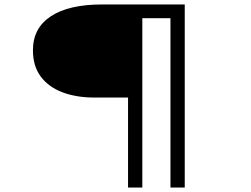

<svg xmlns="http://www.w3.org/2000/svg" viewBox="-20 -720 1126 860"><path d="M553.5 120V-283H404Q321.5 -283 259.2 -306.8Q197 -330.5 162.2 -377.5Q127.5 -424.5 127.5 -495Q127.5 -594.5 208 -647.2Q288.5 -700 437 -700H807.5V120H743.5V-638.5H617.5V120Z"/></svg>

Font: Trispace Expanded Light
Style: Regular
Weight: 300
Width: 7
Designer: Tyler Finck
Foundry: Etcetera Type Company
Version: Version 1.210; ttfautohint (v1.8.3)